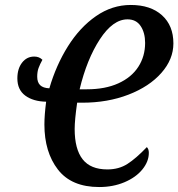

<svg xmlns="http://www.w3.org/2000/svg" viewBox="-20 -745 719 774"><path d="M159 -243Q159 -281 166 -335Q114 -336 82 -359.5Q50 -383 50 -429Q50 -468 69 -492.5Q88 -517 118 -517Q138 -517 151 -504Q141 -486 135.5 -471Q130 -456 130 -436Q130 -413 142 -401.5Q154 -390 179 -389Q206 -482 254 -558.5Q302 -635 367 -680Q432 -725 507 -725Q587 -725 633 -683.5Q679 -642 679 -570Q679 -506 630.5 -451Q582 -396 498 -363.5Q414 -331 311 -331H291Q281 -261 281 -225Q281 -144 313 -103Q345 -62 413 -62Q459 -62 493.5 -84Q528 -106 572 -152Q580 -144 580 -129Q580 -94 554 -62Q528 -30 482 -10.5Q436 9 380 9Q268 9 213.5 -61.5Q159 -132 159 -243ZM330 -385Q404 -385 457 -409Q510 -433 537.5 -475.5Q565 -518 565 -572Q565 -613 547 -640Q529 -667 494 -667Q435 -667 382.5 -586.5Q330 -506 301 -385Z"/></svg>

Font: Noto Serif CondSemiBold
Style: Italic
Weight: 600
Width: 3
Italic angle: -12°
Designer: Monotype Design Team
Foundry: Monotype Imaging Inc.
Version: Version 1.001